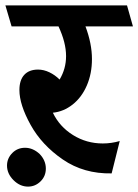

<svg xmlns="http://www.w3.org/2000/svg" viewBox="-40 -600 513 712"><path d="M0 0ZM341 -68Q373 -68 404 -77L374 43Q271 45 193 -8.5Q115 -62 73.5 -137Q32 -212 32 -266Q32 -303 50 -322.5Q68 -342 101 -342Q122 -342 143 -332Q164 -322 181 -305Q205 -345 205 -392Q205 -442 177 -502H3L-20 -580H431L453 -502H277Q301 -438 301 -381Q301 -327 282 -283Q263 -239 229.5 -212.5Q196 -186 156 -182Q181 -130 231 -99Q281 -68 341 -68ZM130 25Q130 53 111 72Q91 92 64 92Q34 92 10 68Q-14 44 -14 14Q-14 -13 6 -33Q25 -52 53 -52Q82 -52 107 -29Q130 -5 130 25Z"/></svg>

Font: Sumana
Style: Bold
Weight: 700
Designer: Cyreal, Alexei Vanyashin (Devanagari), Olga Karpushina (Latin)
Foundry: Cyreal
Version: Version 1.015;PS 001.015;hotconv 1.0.70;makeotf.lib2.5.58329